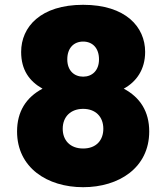

<svg xmlns="http://www.w3.org/2000/svg" viewBox="-20 -766 693 799"><path d="M157 -397C89 -361 51 -302 51 -219C51 -68 177 13 326 13C475 13 601 -68 601 -219C601 -302 563 -361 495 -397C548 -426 584 -477 584 -550C584 -654 503 -746 326 -746C149 -746 68 -654 68 -550C68 -475 102 -428 157 -397ZM326 -447C289 -447 260 -472 260 -519C260 -566 287 -593 326 -593C365 -593 392 -566 392 -519C392 -472 363 -447 326 -447ZM326 -313C377 -313 410 -281 410 -230C410 -183 381 -148 326 -148C271 -148 241 -183 241 -230C241 -281 275 -313 326 -313Z"/></svg>

Font: SVN-Poppins ExtraBold
Style: Regular
Weight: 800
Designer: Ninad Kale (Devanagari), Jonny Pinhorn (Latin)
Foundry: Indian Type Foundry
Version: Version 3.002 2017; ttfautohint (v1.8.3)